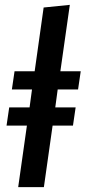

<svg xmlns="http://www.w3.org/2000/svg" viewBox="-20 -772 353 792"><path d="M218 -403 208 -329H292L281 -254H197L161 0H55L91 -254H7L18 -329H102L112 -403H29L40 -478H123L160 -741L268 -752L229 -478H313L302 -403Z"/></svg>

Font: Fira Sans Condensed Medium
Style: Italic
Weight: 500
Width: 3
Italic angle: -8°
Designer: bBox Type GmbH & Carrois Corporate GbR & Edenspiekermann AG
Foundry: bBox Type GmbH & Carrois Corporate GbR & Edenspiekermann AG
Version: Version 4.301